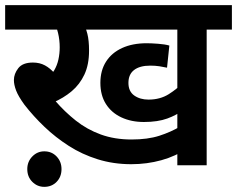

<svg xmlns="http://www.w3.org/2000/svg" viewBox="-20 -642 921 746"><path d="M290 -527 302 -555Q313 -536 319.5 -510.5Q326 -485 326 -445Q326 -391 308 -352.5Q290 -314 258.5 -287.5Q227 -261 185 -243L194 -251Q231 -208 274.5 -173.5Q318 -139 371.5 -119.5Q425 -100 491 -100Q554 -100 599 -114.5Q644 -129 681 -151L706 -65Q663 -35 607 -19.5Q551 -4 490 -4Q421 -4 360 -23Q299 -42 247.5 -75Q196 -108 153 -149Q110 -190 75 -235Q51 -268 42.5 -290.5Q34 -313 34 -331Q34 -355 51 -377Q68 -399 108 -399Q134 -399 154.5 -388Q175 -377 192 -357Q209 -337 225 -307L158 -335Q179 -349 190.5 -368.5Q202 -388 207 -411Q212 -434 212 -458Q212 -487 205.5 -514Q199 -541 188 -557L242 -527H0V-622H488V-527ZM783 -527V0H669V-527H455V-622H881V-527ZM692 -215Q667 -195 630 -181.5Q593 -168 539 -168Q490 -168 451.5 -186Q413 -204 391.5 -238Q370 -272 370 -320Q370 -368 392 -402.5Q414 -437 454.5 -455.5Q495 -474 550 -474Q567 -474 594 -472Q621 -470 638 -465L629 -379Q616 -382 599.5 -384.5Q583 -387 564 -387Q523 -387 501 -370Q479 -353 479 -320Q479 -287 501.5 -271Q524 -255 557 -255Q602 -255 635.5 -276Q669 -297 694 -324ZM86 15Q86 -14 105.5 -34Q125 -54 152 -54Q181 -54 200 -34Q219 -14 219 15Q219 45 200 64.5Q181 84 152 84Q125 84 105.5 64.5Q86 45 86 15Z"/></svg>

Font: Noto Sans Devanagari SemiBold
Style: Regular
Weight: 600
Version: Version 2.003